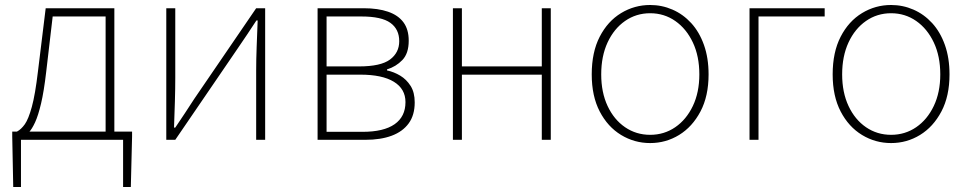

<svg xmlns="http://www.w3.org/2000/svg" viewBox="-20 -560 3882 769"><path d="M64 0V189H33L29 -13V-33H509V-13L504 189H473V0ZM403 -12V-494H191L165 -272Q156 -194 144.5 -145.5Q133 -97 120.5 -70Q108 -43 96 -30.5Q84 -18 75 -11L48 -33Q65 -42 79.5 -62.5Q94 -83 107.5 -132Q121 -181 132 -274L163 -527H438V-12Z M646 0V-527H682V-249Q682 -206 680.5 -154Q679 -102 677 -49H682Q699 -74 720.5 -106.5Q742 -139 758 -164L1006 -527H1042V0H1006V-277Q1006 -321 1008 -373Q1010 -425 1012 -478H1007Q991 -453 969 -420.5Q947 -388 930 -363L682 0Z M1252 0V-527H1437Q1494 -527 1534.5 -513Q1575 -499 1596 -470.5Q1617 -442 1617 -397Q1617 -346 1591.5 -319.5Q1566 -293 1530 -282V-278Q1558 -272 1583 -257Q1608 -242 1624.5 -216Q1641 -190 1641 -150Q1641 -99 1617 -66Q1593 -33 1549 -16.5Q1505 0 1443 0ZM1288 -294H1418Q1505 -294 1542 -321.5Q1579 -349 1579 -395Q1579 -443 1543.5 -468.5Q1508 -494 1428 -494H1288ZM1288 -32H1432Q1517 -32 1560.5 -62.5Q1604 -93 1604 -151Q1604 -204 1557.5 -232.5Q1511 -261 1423 -261H1288Z M1794 0V-527H1830V-294H2150V-527H2186V0H2150V-261H1830V0Z M2584 13Q2521 13 2467.5 -19.5Q2414 -52 2382 -113.5Q2350 -175 2350 -262Q2350 -351 2382 -413Q2414 -475 2467.5 -507.5Q2521 -540 2584 -540Q2631 -540 2673.5 -521.5Q2716 -503 2748.5 -467.5Q2781 -432 2799.5 -380Q2818 -328 2818 -262Q2818 -175 2785.5 -113.5Q2753 -52 2700 -19.5Q2647 13 2584 13ZM2584 -20Q2640 -20 2684.5 -50.5Q2729 -81 2755 -135.5Q2781 -190 2781 -262Q2781 -335 2755 -390Q2729 -445 2684.5 -476Q2640 -507 2584 -507Q2528 -507 2483.5 -476Q2439 -445 2413.5 -390Q2388 -335 2388 -262Q2388 -190 2413.5 -135.5Q2439 -81 2483.5 -50.5Q2528 -20 2584 -20Z M2982 0V-527H3283V-494H3018V0Z M3549 13Q3486 13 3432.5 -19.5Q3379 -52 3347 -113.5Q3315 -175 3315 -262Q3315 -351 3347 -413Q3379 -475 3432.5 -507.5Q3486 -540 3549 -540Q3596 -540 3638.5 -521.5Q3681 -503 3713.5 -467.5Q3746 -432 3764.5 -380Q3783 -328 3783 -262Q3783 -175 3750.5 -113.5Q3718 -52 3665 -19.5Q3612 13 3549 13ZM3549 -20Q3605 -20 3649.5 -50.5Q3694 -81 3720 -135.5Q3746 -190 3746 -262Q3746 -335 3720 -390Q3694 -445 3649.5 -476Q3605 -507 3549 -507Q3493 -507 3448.5 -476Q3404 -445 3378.5 -390Q3353 -335 3353 -262Q3353 -190 3378.5 -135.5Q3404 -81 3448.5 -50.5Q3493 -20 3549 -20Z"/></svg>

Font: Noto Sans HK Thin
Style: Regular
Weight: 100
Designer: Ryoko NISHIZUKA 西塚涼子 (kana, bopomofo & ideographs); Paul D. Hunt (Latin, Greek & Cyrillic); Sandoll Communications 산돌커뮤니
Foundry: Adobe
Version: Version 2.004-H2;hotconv 1.0.118;makeotfexe 2.5.65603